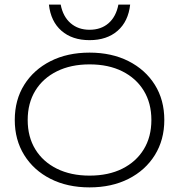

<svg xmlns="http://www.w3.org/2000/svg" viewBox="-20 -800 776 832"><path d="M368 12Q272 12 199 -25Q126 -62 85 -128Q44 -194 44 -280Q44 -367 85 -432.5Q126 -498 199 -535Q272 -572 368 -572Q464 -572 537 -535Q610 -498 651 -432.5Q692 -367 692 -280Q692 -194 651 -128Q610 -62 537 -25Q464 12 368 12ZM368 -39Q450 -39 510 -69Q570 -99 603 -153Q636 -207 636 -280Q636 -353 603 -407Q570 -461 510 -491Q450 -521 368 -521Q287 -521 226.5 -491Q166 -461 133 -407Q100 -353 100 -280Q100 -207 133 -153Q166 -99 226.5 -69Q287 -39 368 -39ZM192 -780H243Q253 -728 286 -699.5Q319 -671 368 -671Q418 -671 450.5 -699.5Q483 -728 493 -780H544Q536 -707 489.5 -666.5Q443 -626 368 -626Q293 -626 246.5 -666.5Q200 -707 192 -780Z"/></svg>

Font: Bounded
Style: Regular
Weight: 200
Designer: Vlad Churkin
Version: Version 1.0